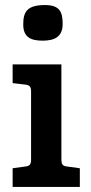

<svg xmlns="http://www.w3.org/2000/svg" viewBox="-20 -740 361 760"><path d="M228 -645C228 -692 217 -720 158 -720C86 -720 72 -692 72 -643C72 -594 100 -579 149 -579C198 -579 228 -596 228 -645ZM223 -485H30V-411L81 -405C99 -403 103 -395 103 -377V-109C103 -91 99 -83 81 -81L30 -74V0H296V-74L245 -81C227 -83 223 -91 223 -109Z"/></svg>

Font: Enriqueta
Style: Bold
Weight: 700
Designer: Viviana Monsalve, Gustavo Ibarra
Foundry: Viviana Monsalve, Gustavo Ibarra
Version: Version 1.002